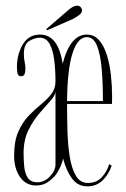

<svg xmlns="http://www.w3.org/2000/svg" viewBox="-20 -649 446 680"><path d="M108 8Q72 8 51 -22Q30 -52 30 -98Q30 -149 44.8 -182.5Q59.5 -216 81.2 -238.8Q103 -261.5 125 -279.2Q147 -297 161.8 -316Q176.5 -335 176.5 -361Q176.5 -401.5 172 -436.8Q167.5 -472 155.5 -493.8Q143.5 -515.5 121 -515.5Q104 -515.5 84.2 -504.2Q64.5 -493 64.5 -457.5Q64.5 -442.5 67.2 -430.2Q70 -418 70 -406.5Q70 -395 67.2 -387Q64.5 -379 54.5 -379Q45 -379 42.5 -387.5Q40 -396 40 -411Q40 -457 60.8 -491.8Q81.5 -526.5 122 -526.5Q186 -526.5 202 -423.5Q228.5 -526.5 287.5 -526.5Q314 -526.5 331.5 -506Q349 -485.5 359 -452.5Q369 -419.5 373 -381.5Q377 -343.5 377 -308.5Q377 -301.5 377 -294.8Q377 -288 376.5 -281H217.5V-278Q217.5 -231.5 219 -182.8Q220.5 -134 227.2 -92.8Q234 -51.5 249 -26.2Q264 -1 291 -1Q322.5 -1 341.2 -22Q360 -43 366.5 -67.5L375.5 -62.5Q365.5 -32 343.8 -10.5Q322 11 289 11Q255.5 11 235 -16.8Q214.5 -44.5 203.5 -87.5Q198.5 -62.5 182 -36.5Q175 -24 154.8 -8Q134.5 8 108 8ZM287.5 -517.5Q255 -517.5 236.8 -460.2Q218.5 -403 217.5 -291H344.5Q344.5 -355.5 340 -406.8Q335.5 -458 323.2 -487.8Q311 -517.5 287.5 -517.5ZM112.5 -3.5Q137.5 -3.5 157 -24.2Q176.5 -45 176.5 -66.5V-324.5Q175.5 -310.5 158.2 -291.5Q141 -272.5 119 -247Q97 -221.5 80.2 -187Q63.5 -152.5 63.5 -107.5Q63.5 -83.5 65.8 -59.5Q68 -35.5 78.2 -19.5Q88.5 -3.5 112.5 -3.5ZM146 -541.5 144 -546 224 -615Q231 -621 238.8 -625Q246.5 -629 253.5 -629Q263.5 -629 268.5 -619.5Q270.5 -616 270.5 -612.5Q270.5 -603 259.5 -595Q248.5 -587 237.5 -581.5Z"/></svg>

Font: Imbue 100pt Thin
Style: Regular
Weight: 100
Designer: Tyler Finck
Foundry: Etcetera Type Company
Version: Version 1.102; ttfautohint (v1.8.3)